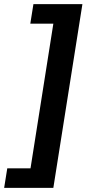

<svg xmlns="http://www.w3.org/2000/svg" viewBox="-76 -725 450 925"><path d="M-56 180 -41 86H71L181 -611H70L85 -705H321L181 180Z"/></svg>

Font: Nunito Sans 12pt ExtraLight
Style: Italic
Weight: 200
Italic angle: -9°
Designer: Vernon Adams
Foundry: Vernon Adams
Version: Version 3.101;gftools[0.9.27]